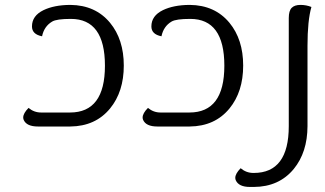

<svg xmlns="http://www.w3.org/2000/svg" viewBox="-20 -508 1305 771"><path d="M262.7 -488.3Q363.3 -487.3 421.9 -416.5Q477.1 -349.6 477.1 -244.6Q477.1 -139.6 421.9 -72.3Q363.3 -1 262.2 0H132.3Q86.9 0 75.2 -26.4Q73.2 -31.2 73.2 -36.1Q73.2 -53.2 94.7 -74.7Q116.7 -56.2 145 -56.2H261.2Q401.4 -56.2 401.4 -244.1Q401.4 -432.1 264.6 -432.1Q207 -432.1 189.5 -421.4Q157.2 -402.3 148.9 -362.3Q108.4 -370.1 108.4 -401.9Q108.4 -444.8 154.8 -467.3Q197.3 -487.8 261.2 -488.3Z M742.2 -488.3Q842.8 -487.3 901.4 -416.5Q956.5 -349.6 956.5 -244.6Q956.5 -139.6 901.4 -72.3Q842.8 -1 741.7 0H611.8Q566.4 0 554.7 -26.4Q552.7 -31.2 552.7 -36.1Q552.7 -53.2 574.2 -74.7Q596.2 -56.2 624.5 -56.2H740.7Q880.9 -56.2 880.9 -244.1Q880.9 -432.1 744.1 -432.1Q686.5 -432.1 668.9 -421.4Q636.7 -402.3 628.4 -362.3Q587.9 -370.1 587.9 -401.9Q587.9 -444.8 634.3 -467.3Q676.8 -487.8 740.7 -488.3Z M1186.5 -488.3Q1210 -488.3 1230.5 -480Q1214.8 -425.3 1214.8 -323.7V-1Q1214.4 103.5 1159.7 170.4Q1100.6 242.2 999.5 242.7H983.9Q938.5 242.7 926.8 215.8Q924.8 211.4 924.8 206.1Q924.8 189.5 946.3 167.5Q968.8 186.5 997.6 186.5H999Q1139.6 186.5 1139.6 -1.5V-435.5Q1139.6 -464.8 1151.4 -476.6Q1163.1 -488.3 1186.5 -488.3Z"/></svg>

Font: Sukar
Style: Regular
Weight: 400
Designer: Dario Muhafara - Ghiath Alsory
Foundry: Dario Muhafara - Ghiath Alsory
Version: Version 1.00 March 17, 2016, initial release